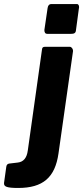

<svg xmlns="http://www.w3.org/2000/svg" viewBox="-117 -762 412 952"><path d="M274 -719C275 -722 275 -724 275 -727C275 -733 273 -742 264 -742H137C127 -742 121 -735 119 -722L103 -613C103 -600 108 -594 118 -594H233C252 -594 259 -598 260 -615ZM245 -508C245 -509 245 -510 245 -511C245 -519 238 -530 229 -530H107C96 -530 92 -527 91 -515L21 -17C16 23 -2 41 -29 44L-71 49C-80 50 -85 56 -86 66L-97 145C-97 146 -97 147 -97 148C-97 163 -84 170 -27 170C96 170 156 118 173 -1Z"/></svg>

Font: Libre Franklin
Style: Bold Italic
Weight: 700
Italic angle: -8°
Designer: Pablo Impallari, Rodrigo Fuenzalida
Foundry: Impallari Type
Version: Version 1.002; ttfautohint (v1.5)